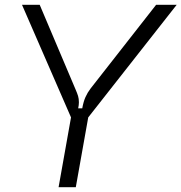

<svg xmlns="http://www.w3.org/2000/svg" viewBox="-20 -783 759 803"><path d="M225 0 277 -292 72 -763H146L296 -409Q303 -393 306.5 -381.5Q310 -370 310 -355Q310 -344 307 -330H324Q329 -358 337.5 -377Q346 -396 359 -413L633 -763H719L349 -292L297 0Z"/></svg>

Font: Open Sauce Sans Light Italic
Style: Regular
Weight: 300
Italic angle: -10°
Designer: Alfredo Marco Pradil
Foundry: Creative Sauce Fz LLC
Version: Version 1.477